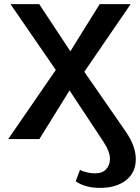

<svg xmlns="http://www.w3.org/2000/svg" viewBox="-20 -678 682 936"><path d="M349 206 370 150Q384 158 404.5 162.5Q425 167 443 167Q479 167 497.5 147Q516 127 516 97Q516 61 485 14L319 -237L172 0H20L252 -337L31 -658H171L323 -428L466 -658H617L391 -328L594 -35Q642 35 642 98Q642 163 594.5 200.5Q547 238 467 238Q396 238 349 206Z"/></svg>

Font: Ysabeau Infant
Style: Bold
Weight: 700
Designer: Christian Thalmann (Catharsis Fonts)
Version: Version 0.003